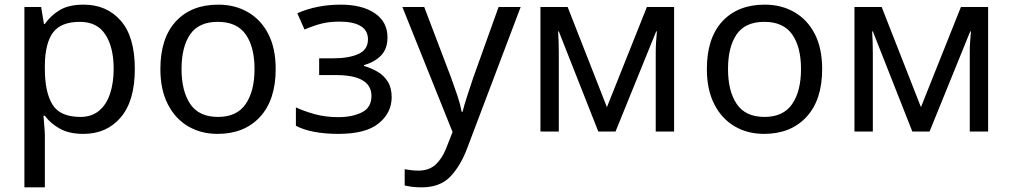

<svg xmlns="http://www.w3.org/2000/svg" viewBox="-20 -566 4357 826"><path d="M340 -546Q439 -546 499.5 -477Q560 -408 560 -269Q560 -132 499.5 -61Q439 10 339 10Q277 10 236.5 -13Q196 -36 173 -68H167Q168 -51 170.5 -25Q173 1 173 20V240H85V-536H157L169 -463H173Q197 -498 236 -522Q275 -546 340 -546ZM324 -472Q242 -472 208 -426Q174 -380 173 -286V-269Q173 -170 205.5 -116.5Q238 -63 326 -63Q374 -63 406 -89.5Q438 -116 453.5 -163Q469 -210 469 -270Q469 -362 433.5 -417Q398 -472 324 -472Z M1166 -269Q1166 -136 1098.5 -63Q1031 10 916 10Q845 10 789.5 -22.5Q734 -55 702 -117.5Q670 -180 670 -269Q670 -402 736.5 -474Q803 -546 919 -546Q991 -546 1047 -513.5Q1103 -481 1134.5 -419.5Q1166 -358 1166 -269ZM761 -269Q761 -174 798.5 -118.5Q836 -63 918 -63Q999 -63 1037 -118.5Q1075 -174 1075 -269Q1075 -364 1037 -418Q999 -472 917 -472Q835 -472 798 -418Q761 -364 761 -269Z M1446 -546Q1538 -546 1592.5 -509Q1647 -472 1647 -405Q1647 -356 1619.5 -327.5Q1592 -299 1546 -286V-282Q1578 -273 1605 -257Q1632 -241 1648.5 -214.5Q1665 -188 1665 -148Q1665 -81 1609.5 -35.5Q1554 10 1436 10Q1378 10 1331 1Q1284 -8 1253 -25V-104Q1287 -88 1333.5 -75Q1380 -62 1435 -62Q1495 -62 1536.5 -82.5Q1578 -103 1578 -153Q1578 -243 1425 -243H1353V-315H1411Q1480 -315 1521.5 -333.5Q1563 -352 1563 -397Q1563 -435 1531.5 -454Q1500 -473 1441 -473Q1397 -473 1363.5 -464.5Q1330 -456 1290 -439L1259 -509Q1343 -546 1446 -546Z M1711 -536H1805L1921 -231Q1936 -190 1948 -154Q1960 -118 1966 -85H1970Q1976 -110 1989 -150.5Q2002 -191 2016 -232L2125 -536H2220L1989 74Q1960 150 1916 195Q1872 240 1794 240Q1770 240 1752 237.5Q1734 235 1721 232V162Q1732 164 1747.5 166Q1763 168 1780 168Q1826 168 1854 142Q1882 116 1899 73L1927 2Z M2880 -536V0H2801V-342Q2801 -363 2802.5 -385.5Q2804 -408 2806 -431H2803L2628 0H2554L2384 -431H2381Q2384 -386 2384 -339V0H2305V-536H2422L2591 -105L2763 -536Z M3517 -269Q3517 -136 3449.5 -63Q3382 10 3267 10Q3196 10 3140.5 -22.5Q3085 -55 3053 -117.5Q3021 -180 3021 -269Q3021 -402 3087.5 -474Q3154 -546 3270 -546Q3342 -546 3398 -513.5Q3454 -481 3485.5 -419.5Q3517 -358 3517 -269ZM3112 -269Q3112 -174 3149.5 -118.5Q3187 -63 3269 -63Q3350 -63 3388 -118.5Q3426 -174 3426 -269Q3426 -364 3388 -418Q3350 -472 3268 -472Q3186 -472 3149 -418Q3112 -364 3112 -269Z M4231 -536V0H4152V-342Q4152 -363 4153.5 -385.5Q4155 -408 4157 -431H4154L3979 0H3905L3735 -431H3732Q3735 -386 3735 -339V0H3656V-536H3773L3942 -105L4114 -536Z"/></svg>

Font: Apis
Style: Regular
Weight: 400
Designer: Monotype Design Team
Foundry: Monotype Imaging Inc.
Version: Version 2.000; build 0001